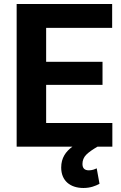

<svg xmlns="http://www.w3.org/2000/svg" viewBox="-20 -731 602 957"><path d="M285 104C285 170 330 206 396 206C430 206 456 196 476 185L462 108C451 113 440 118 423 118C401 118 391 107 391 86C391 69 397 53 410 40C423 27 442 14 466 0H540V-118H210V-308H491V-423H210V-592H539V-711H63V0H341C308 24 285 56 285 104Z"/></svg>

Font: Asimov
Style: Regular
Weight: 500
Designer: Google
Version: Version 2.000980; 2014